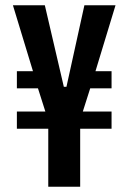

<svg xmlns="http://www.w3.org/2000/svg" viewBox="-20 -708 487 728"><path d="M163 -220H44V-285H152L124 -373H44V-438H105L29 -688H150L222 -379H232L300 -688H418L342 -438H403V-373H322L294 -285H403V-220H284V0H163Z"/></svg>

Font: Saira ExtraCondensed
Style: Bold
Weight: 700
Width: 2
Designer: Hector Gatti with collaboration of the Omnibus-Type team
Foundry: Omnibus-Type
Version: Version 0.072; ttfautohint (v1.8)